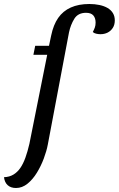

<svg xmlns="http://www.w3.org/2000/svg" viewBox="-128 -740 594 960"><path d="M-48 200Q-74 200 -89.5 186Q-105 172 -108 146Q-81 145 -61 133Q-41 121 -26.5 100Q-12 79 -1 48.5Q10 18 19 -21L108 -466H39L48 -511H117L128 -563Q139 -616 163 -650.5Q187 -685 226 -702.5Q265 -720 319 -720Q346 -720 369.5 -715Q393 -710 410 -700Q427 -690 436.5 -674.5Q446 -659 446 -638Q446 -616 436 -600.5Q426 -585 410 -577Q394 -569 374 -569Q364 -569 353 -571.5Q342 -574 336 -580Q342 -591 346 -602Q350 -613 350 -627Q350 -650 338.5 -663Q327 -676 302 -676Q262 -676 243.5 -646Q225 -616 217 -578L111 -17Q105 15 91 52.5Q77 90 56.5 123.5Q36 157 9.5 178.5Q-17 200 -48 200Z"/></svg>

Font: Sansita Swashed Light
Style: Regular
Weight: 300
Designer: Pablo Cosgaya
Foundry: Omnibus-Type
Version: Version 1.003